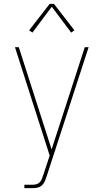

<svg xmlns="http://www.w3.org/2000/svg" viewBox="-20 -766 540 1001"><path d="M107 215V197H151Q161 197 171 194Q181 191 188 183.5Q195 176 198.5 166.5Q202 157 205 147L206 146V145Q206 145 206 145Q206 145 206 145L239 45L58 -520H78L249 13L422 -520H442L224 151Q220 163 215 176Q210 189 200.5 198.5Q191 208 178 211.5Q165 215 151 215ZM149 -596 132 -608 239 -746H261L368 -608L351 -596L250 -731Z"/></svg>

Font: Zed Mono Thin
Style: Regular
Weight: 100
Monospace: yes
Designer: Belleve Invis
Foundry: Belleve Invis
Version: Version 1.0.0; ttfautohint (v1.8.4)